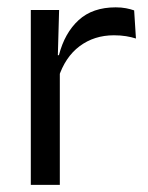

<svg xmlns="http://www.w3.org/2000/svg" viewBox="-20 -516 413 536"><path d="M143 -298.5 124.5 -361 144.5 -362Q160.5 -424 199.5 -459.8Q238.5 -495.5 303 -495.5Q319 -495.5 331.8 -493Q344.5 -490.5 354.5 -487L359.5 -408.5Q347 -412.5 331.8 -415Q316.5 -417.5 298 -417.5Q243 -417.5 202.2 -387Q161.5 -356.5 143 -298.5ZM147 0H66V-488H145L141 -344L147 -338Z"/></svg>

Font: Anek Devanagari Medium
Style: Regular
Weight: 400
Version: Version 1.003